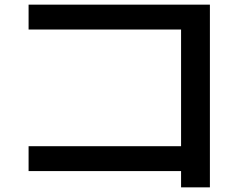

<svg xmlns="http://www.w3.org/2000/svg" viewBox="-20 -753 1040 826"><path d="M759 53V-17H103V-124H759V-626H103V-733H883V53Z"/></svg>

Font: M PLUS 1 SemiBold
Style: Regular
Weight: 600
Designer: Coji Morishita
Foundry: UNDERFOREST DESIGN
Version: Version 1.001